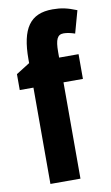

<svg xmlns="http://www.w3.org/2000/svg" viewBox="-87 -810 497 856"><g transform="rotate(-10 161.5 -382.5)"><path d="M294 -436V-548H206V-573C206 -630 216 -651 244 -651C260 -651 277 -647 295 -641L323 -742C281 -759 253 -765 214 -765C112 -765 70 -703 70 -564V-547L8 -508V-436H70V0H206V-436Z"/></g></svg>

Font: Noto Sans Oriya ExtCond Bold
Style: Bold
Weight: 700
Width: 2
Designer: Amélie Bonet and Sol Matas
Foundry: Google LLC
Version: Version 2.006